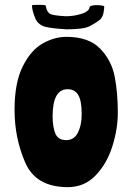

<svg xmlns="http://www.w3.org/2000/svg" viewBox="-20 -750 546 792"><path d="M40 -297Q40 -409 74 -476.5Q108 -544 156.5 -571Q205 -598 254 -598Q346 -598 393 -549.5Q440 -501 453 -434.5Q466 -368 466 -285Q466 -218 443.5 -146.5Q421 -75 374.5 -26.5Q328 22 260 22Q128 22 84 -79.5Q40 -181 40 -297ZM317 -278Q317 -335 302.5 -358.5Q288 -382 259 -382Q197 -382 197 -270Q197 -228 208 -200Q219 -172 253 -172Q286 -172 301.5 -203Q317 -234 317 -278ZM154 -644Q135 -654 127 -671Q112 -706 112 -727Q112 -729 118.5 -729.5Q125 -730 141 -730Q162 -730 166 -728.5Q170 -727 170 -720Q174 -701 186 -693Q197 -686 252 -683Q283 -683 313 -692Q348 -702 350 -722Q354 -728 377 -729Q410 -728 410 -723Q410 -710 406 -693Q402 -676 389 -666Q376 -656 350 -642Q325 -629 254 -629Q173 -634 154 -644Z"/></svg>

Font: Barriecito
Style: Regular
Weight: 400
Designer: Pablo Cosgaya & Sergio Jiménez
Foundry: Pablo Cosgaya & Sergio Jiménez
Version: Version 1.001